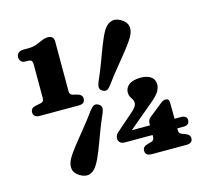

<svg xmlns="http://www.w3.org/2000/svg" viewBox="-105 -844 1080 986"><g transform="rotate(-15 435.0 -350.5)"><path d="M87.8 -628H100.1Q112.5 -628 117.7 -622.2Q122.8 -616.4 122.8 -598.7V-424.2Q122.8 -413.9 119 -408.4Q115.2 -402.9 107.6 -401.1L76.5 -394.6Q51 -389.3 51 -366.5Q51 -339.2 84.9 -339.2H291.7Q325.2 -339.2 325.2 -366.5Q325.2 -388 300.2 -394.6L274.5 -401.1Q267.1 -403.3 263.4 -408.6Q259.7 -413.9 259.7 -424.1V-688.3Q259.7 -718.6 227.3 -718.6Q219.9 -718.6 212.1 -716.7Q204.3 -714.9 193.8 -710.4Q176 -702.3 158.6 -696Q141.2 -689.7 114 -689.7H90.6Q73.7 -689.7 64.2 -681Q54.7 -672.2 54.7 -658.8Q54.7 -645 62.8 -636.5Q70.9 -628 87.8 -628ZM618.6 -154.4Q618.6 -164.8 622 -172.4Q625.4 -179.9 632.2 -185.5L700.2 -239.7Q710.3 -248.2 716.7 -250.8Q723.2 -253.4 729.7 -253.4Q748.5 -253.4 748.5 -232.4L749.7 -85.3Q749.7 -75 753.5 -70.1Q757.4 -65.2 764.5 -62.2L781.7 -55.7Q793.6 -51.2 800.2 -44.5Q806.8 -37.9 806.8 -27.7Q806.8 -0.4 772.9 -0.4H589.3Q555.4 -0.4 555.4 -27.7Q555.4 -49 580.8 -55.7L603.8 -62.2Q611.3 -64.4 614.9 -69.7Q618.6 -75 618.6 -85.3ZM538.3 -229.6Q555.8 -243.6 564.2 -255.6Q572.7 -267.6 572.7 -277.4Q572.7 -288.9 567.5 -297.3Q562.3 -305.7 557.1 -314.9Q551.9 -324.1 551.9 -337.6Q551.9 -362.4 572.5 -378.6Q593.2 -394.8 635.5 -394.8Q668.6 -394.8 688.8 -380.7Q709 -366.6 709 -339.1Q709 -323.6 698.6 -304Q688.3 -284.5 649.2 -252.7L495.6 -123.8L484.5 -145.9H782.9Q797.1 -145.9 805.9 -140.2Q814.7 -134.5 814.7 -121.7Q814.7 -94.5 782.8 -94.5H471.3Q455.2 -94.5 446.2 -102.9Q437.2 -111.4 437.2 -124.8Q437.2 -132.3 442 -141.8Q446.8 -151.4 461.4 -162.4ZM474.3 -398.7Q462.1 -382.4 452.2 -378.1Q442.3 -373.7 428 -382Q416.2 -389 414.9 -400.1Q413.6 -411.3 421 -429.9Q432.1 -454.5 441.8 -478.5Q451.5 -502.5 460 -525.4Q468.4 -548.2 476.4 -569.4Q484.3 -590.6 491.9 -609.8Q499.4 -628.9 507.1 -645.8Q514.7 -662.6 522.5 -676.1Q539.9 -705.2 563.5 -713.6Q587.1 -722.1 616 -705.3Q643.8 -689 648.4 -664.3Q653 -639.6 636 -610.1Q628.3 -596.6 617.7 -581.8Q607.1 -566.9 594.3 -550.7Q581.6 -534.5 567.4 -517Q553.2 -499.4 537.6 -480.4Q522.1 -461.3 506.1 -441.1Q490.2 -420.9 474.3 -398.7ZM344.9 -299.2Q357.6 -315.5 367.8 -320Q378.1 -324.5 392 -316.6Q404.4 -309.1 405.6 -297.5Q406.8 -286 398.9 -267.8Q388 -243.5 378.3 -219.4Q368.7 -195.4 360.2 -172.5Q351.7 -149.7 343.8 -128.4Q336 -107.2 328.3 -87.9Q320.7 -68.7 313 -52.2Q305.3 -35.7 297.4 -22.2Q280.1 7.8 256.2 16Q232.4 24.2 203.6 7.4Q176.1 -8.5 171.7 -33.5Q167.3 -58.6 183.9 -87.8Q191.6 -101.3 202.3 -116.2Q213 -131.2 225.8 -147.5Q238.6 -163.8 252.9 -181.4Q267.2 -199.1 282.5 -218.1Q297.8 -237.2 313.7 -257.5Q329.7 -277.8 344.9 -299.2Z"/></g></svg>

Font: Fraunces SuperSoft Wonky
Style: Regular
Weight: 900
Version: Version 1.000;[b76b70a41]